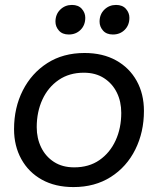

<svg xmlns="http://www.w3.org/2000/svg" viewBox="-20 -747 641 779"><path d="M278 12Q204 12 150 -18Q96 -48 66.5 -101.5Q37 -155 37 -223Q37 -310 72.5 -380Q108 -450 172 -491Q236 -532 323 -532Q397 -532 451 -502Q505 -472 534.5 -419Q564 -366 564 -297Q564 -211 529 -140.5Q494 -70 429.5 -29Q365 12 278 12ZM281 -68Q341 -68 383.5 -97.5Q426 -127 449 -177Q472 -227 472 -289Q472 -335 454 -371.5Q436 -408 402 -430Q368 -452 320 -452Q261 -452 218 -422.5Q175 -393 152 -343Q129 -293 129 -231Q129 -186 147 -149Q165 -112 199 -90Q233 -68 281 -68ZM259 -607Q233 -607 219 -623Q205 -639 205 -659Q205 -689 224.5 -708Q244 -727 272 -727Q298 -727 312 -711Q326 -695 326 -675Q326 -645 307 -626Q288 -607 259 -607ZM438 -607Q412 -607 398 -623Q384 -639 384 -659Q384 -689 403.5 -708Q423 -727 451 -727Q477 -727 491 -711Q505 -695 505 -675Q505 -645 486 -626Q467 -607 438 -607Z"/></svg>

Font: ABeeZee
Style: Italic
Weight: 400
Italic angle: -10°
Designer: Anja Meiners
Foundry: Anja Meiners
Version: Version 1.003; ttfautohint (v1.8.3)